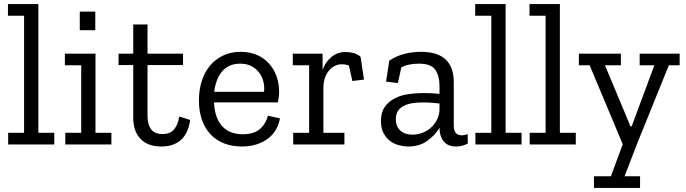

<svg xmlns="http://www.w3.org/2000/svg" viewBox="-20 -708 3360 941"><path d="M20 0V-57H98V-631H19V-688H168V-57H246V0Z M300 0V-57H378V-388H298V-445H448V-57H526V0ZM371 -651H447V-560H371Z M912 -120Q903 -55 867 -22.5Q831 10 771 10Q704 10 668.5 -27.5Q633 -65 633 -131V-389H561V-445H633V-588H703V-445H877V-389H703V-140Q703 -99 720 -75Q737 -51 778 -51Q791 -51 803.5 -54.5Q816 -58 826.5 -67Q837 -76 845.5 -93Q854 -110 859 -137L912 -120Z M1352 -128Q1347 -99 1333 -74Q1319 -49 1295.5 -30.5Q1272 -12 1239 -1Q1206 10 1165 10Q1118 10 1079 -5Q1040 -20 1012.5 -49Q985 -78 970 -120Q955 -162 955 -216Q955 -268 969 -311.5Q983 -355 1009.5 -386.5Q1036 -418 1074 -436Q1112 -454 1159 -454Q1205 -454 1240 -438.5Q1275 -423 1299 -396Q1323 -369 1335.5 -333.5Q1348 -298 1348 -259Q1348 -233 1342 -206H1029Q1032 -131 1068 -90.5Q1104 -50 1170 -50Q1223 -50 1252.5 -74.5Q1282 -99 1293 -141ZM1274 -258Q1277 -283 1271 -307.5Q1265 -332 1250.5 -351.5Q1236 -371 1213 -383.5Q1190 -396 1157 -396Q1126 -396 1103.5 -385Q1081 -374 1066 -355Q1051 -336 1042 -311Q1033 -286 1030 -258Z M1671 -453Q1694 -453 1712 -448.5Q1730 -444 1747 -430L1764 -318L1707 -311L1690 -387Q1673 -393 1656 -393Q1617 -393 1591 -360.5Q1565 -328 1565 -276V-57H1668V0H1417V-57H1495V-388H1415V-445H1561V-365Q1574 -403 1603.5 -428Q1633 -453 1671 -453Z M1888 -411Q1923 -434 1962 -444Q2001 -454 2045 -454Q2123 -454 2163.5 -417Q2204 -380 2204 -305V-93Q2204 -45 2242 -45Q2258 -45 2272 -51L2273 -5Q2261 2 2246 6Q2231 10 2215 10Q2176 10 2155.5 -14Q2135 -38 2134 -80V-82Q2113 -46 2074.5 -18Q2036 10 1982 10Q1960 10 1936 4Q1912 -2 1892.5 -16.5Q1873 -31 1860 -55Q1847 -79 1847 -115Q1847 -157 1865.5 -183.5Q1884 -210 1913.5 -225.5Q1943 -241 1980 -246.5Q2017 -252 2055 -252Q2075 -252 2095.5 -251Q2116 -250 2134 -248V-288Q2134 -336 2113.5 -366Q2093 -396 2033 -396Q2010 -396 1988.5 -392Q1967 -388 1947 -378L1930 -301L1872 -308ZM2134 -201Q2115 -203 2094.5 -204.5Q2074 -206 2051 -206Q2026 -206 2002.5 -202.5Q1979 -199 1960.5 -190Q1942 -181 1931 -165Q1920 -149 1920 -123Q1920 -102 1927.5 -87.5Q1935 -73 1947 -64Q1959 -55 1973.5 -51.5Q1988 -48 2003 -48Q2026 -48 2049 -56.5Q2072 -65 2090 -80.5Q2108 -96 2120 -118Q2132 -140 2134 -167Z M2310 0V-57H2388V-631H2309V-688H2458V-57H2536V0Z M2576 0V-57H2654V-631H2575V-688H2724V-57H2802V0Z M3258 -388 3101 0 3041 156H3117V213H2891V156H2974L3032 -1L2870 -388H2817V-445H3023V-388H2945L3070 -89H3076L3187 -388H3115V-445H3311V-388Z"/></svg>

Font: Zilla Slab Regular
Style: Regular
Weight: 400
Designer: Typotheque.com
Foundry: Typotheque type foundry
Version: Version 1.0; 2017